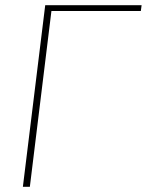

<svg xmlns="http://www.w3.org/2000/svg" viewBox="-20 -723 568 743"><path d="M525 -680.5H179L95.5 0H68.5L155 -703H528Z"/></svg>

Font: Lato Thin
Style: Italic
Weight: 200
Italic angle: -7°
Designer: Lukasz Dziedzic
Foundry: tyPoland Lukasz Dziedzic
Version: Version 2.007; 2014-02-27